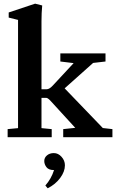

<svg xmlns="http://www.w3.org/2000/svg" viewBox="-20 -746 637 1044"><path d="M21.5 0V-43.9L78.1 -49.3V-637.7L27.3 -650.4V-678.2L170.9 -726.1L209.5 -716.3Q205.6 -676.3 205.6 -629.4V-260.7H233.9Q248.5 -260.7 266.6 -280.3L380.4 -402.8L308.1 -411.6V-455.6H553.7V-411.6L486.3 -403.8L331.5 -265.6L539.1 -49.8L591.3 -43.9V0H323.7V-43.9L389.2 -50.8L253.9 -198.7Q239.3 -213.9 231.4 -213.9H205.6V-49.3L261.2 -43.9V0ZM239.3 277.8 226.6 262.7Q258.8 226.1 273.9 178.7H272.5Q244.6 178.7 232.7 163.1Q220.7 147.5 220.7 129.4Q220.7 111.3 235.4 98.9Q250 86.4 272.9 86.4Q296.4 86.4 314.7 106.7Q333 127 333 152.8Q333 187 307.1 221.9Q281.2 256.8 239.3 277.8Z"/></svg>

Font: Elstob 6pt
Style: Bold
Weight: 700
Designer: Peter S. Baker
Version: Version 1.015